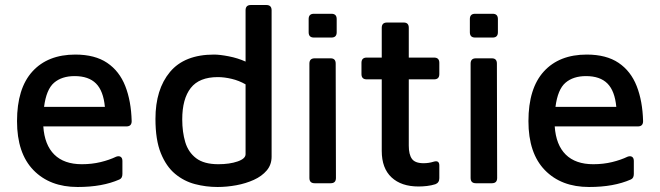

<svg xmlns="http://www.w3.org/2000/svg" viewBox="-20 -732 2636 767"><path d="M290 15Q179 15 113.5 -52.5Q48 -120 48 -248Q48 -379 109.5 -446.5Q171 -514 281 -514Q359 -514 408 -481Q457 -448 480.5 -388Q504 -328 506 -248Q506 -227 485 -227H153Q158 -153 197 -114.5Q236 -76 307 -76Q347 -76 382 -84.5Q417 -93 444 -106Q455 -110 462 -105.5Q469 -101 469 -89V-37Q469 -20 457 -15Q423 0 381.5 7.5Q340 15 290 15ZM278 -428Q227 -428 196 -401.5Q165 -375 156 -305H399Q393 -369 363.5 -398.5Q334 -428 278 -428Z M849 15Q803 15 759 3.5Q715 -8 679.5 -37.5Q644 -67 622.5 -120Q601 -173 601 -257Q601 -375 659 -444.5Q717 -514 835 -514Q858 -514 894 -507Q930 -500 961 -486V-691Q961 -712 982 -712H1044Q1065 -712 1065 -691V-106Q1065 -74 1045.5 -51Q1026 -28 994 -13.5Q962 1 924 8Q886 15 849 15ZM852 -76Q897 -76 929 -87Q961 -98 961 -116V-395Q935 -410 905.5 -417Q876 -424 850 -424Q776 -424 742 -380.5Q708 -337 708 -255Q708 -205 720 -164.5Q732 -124 763.5 -100Q795 -76 852 -76Z M1234 -582Q1213 -582 1213 -603V-656Q1213 -677 1234 -677H1304Q1325 -677 1325 -656V-603Q1325 -582 1304 -582ZM1237 0Q1216 0 1216 -21V-478Q1216 -499 1237 -499H1301Q1321 -499 1321 -478L1322 -21Q1322 0 1301 0Z M1652 13Q1583 13 1544 -23.5Q1505 -60 1505 -129V-415H1445Q1424 -415 1424 -436V-481Q1424 -502 1445 -502H1505V-621Q1505 -642 1526 -642H1593Q1613 -642 1613 -621V-502H1714Q1735 -502 1735 -481V-436Q1735 -415 1714 -415H1613V-150Q1613 -115 1625.5 -97.5Q1638 -80 1672 -80Q1693 -80 1712 -86Q1735 -93 1735 -71V-20Q1735 -2 1719 4Q1703 9 1685.5 11Q1668 13 1652 13Z M1878 -582Q1857 -582 1857 -603V-656Q1857 -677 1878 -677H1948Q1969 -677 1969 -656V-603Q1969 -582 1948 -582ZM1881 0Q1860 0 1860 -21V-478Q1860 -499 1881 -499H1945Q1965 -499 1965 -478L1966 -21Q1966 0 1945 0Z M2333 15Q2222 15 2156.5 -52.5Q2091 -120 2091 -248Q2091 -379 2152.5 -446.5Q2214 -514 2324 -514Q2402 -514 2451 -481Q2500 -448 2523.5 -388Q2547 -328 2549 -248Q2549 -227 2528 -227H2196Q2201 -153 2240 -114.5Q2279 -76 2350 -76Q2390 -76 2425 -84.5Q2460 -93 2487 -106Q2498 -110 2505 -105.5Q2512 -101 2512 -89V-37Q2512 -20 2500 -15Q2466 0 2424.5 7.5Q2383 15 2333 15ZM2321 -428Q2270 -428 2239 -401.5Q2208 -375 2199 -305H2442Q2436 -369 2406.5 -398.5Q2377 -428 2321 -428Z"/></svg>

Font: Pitagon Sans Medium
Style: Regular
Weight: 500
Designer: Travis Tran
Foundry: Pitagon
Version: Version 1.001; ttfautohint (v1.8.4.7-5d5b);gftools[0.9.26]